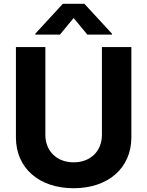

<svg xmlns="http://www.w3.org/2000/svg" viewBox="-20 -973 769 1003"><path d="M293.3 -792.3 364.7 -878.9 436.1 -792.3H565V-796.9L420.8 -953.1H308.2L164.4 -796.9V-792.3ZM512.4 -727.3V-268.1C512.4 -185 454.2 -125 364.7 -125C275.6 -125 217 -185 217 -268.1V-727.3H63.2V-255C63.2 -95.9 183.2 10.3 364.7 10.3C545.5 10.3 666.2 -95.9 666.2 -255V-727.3Z"/></svg>

Font: TID UI
Style: Bold
Weight: 700
Designer: The TID Project Authors
Foundry: Bakken & Bæck
Version: Version 1.001;hotconv 1.0.109;makeotfexe 2.5.65596